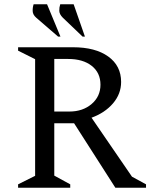

<svg xmlns="http://www.w3.org/2000/svg" viewBox="-20 -882 706 902"><path d="M65 0V-16L145 -56V-604L65 -644V-660H323Q428 -660 488.5 -616.5Q549 -573 549 -497Q549 -441 511 -396.5Q473 -352 410 -329L600 -52L666 -16V0H522L328 -303H235V-57L310 -16V0ZM300 -605H235V-358H306Q369 -358 410.5 -393.5Q452 -429 452 -484Q452 -540 411 -572.5Q370 -605 300 -605ZM253 -710 150 -799Q134 -813 133.5 -830Q133 -847 138 -862H201L264 -710ZM368 -710 275 -799Q259 -815 258.5 -831Q258 -847 263 -862H326L379 -710Z"/></svg>

Font: Spectral
Style: Regular
Weight: 400
Designer: Jean-Baptiste Levee
Foundry: Production Type
Version: Version 2.001